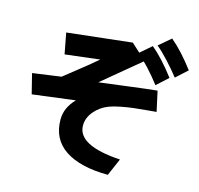

<svg xmlns="http://www.w3.org/2000/svg" viewBox="-130 -1040 1282 1234"><g transform="rotate(15 510.5 -423.5)"><path d="M52.7 -453.1 242.2 -479.5Q412.1 -613.3 454.1 -650.4L223.6 -623L197.3 -761.7L627.9 -809.6L731.4 -714.8L479.5 -505.9Q512.7 -509.8 656.2 -528.3Q799.8 -546.9 861.3 -552.7L890.6 -418.9Q879.9 -418 826.2 -413.1Q772.5 -408.2 739.3 -404.3Q706.1 -400.4 659.7 -391.6Q613.3 -382.8 583 -371.1Q529.3 -350.6 492.7 -307.1Q456.1 -263.7 456.1 -212.9Q456.1 -80.1 742.2 -62.5L692.4 52.7Q507.8 51.8 407.2 -15.1Q306.6 -82 306.6 -212.9Q306.6 -291 370.1 -356.4L85.9 -320.3ZM786.1 -833 865.2 -900.4Q938.5 -839.8 1021.5 -730.5L946.3 -662.1Q912.1 -706.1 866.2 -755.9Q820.3 -805.7 786.1 -833ZM679.7 -753.9 757.8 -821.3Q831.1 -760.7 914.1 -651.4L838.9 -583Q752.9 -694.3 679.7 -753.9Z"/></g></svg>

Font: Gothic A1 Black
Style: Regular
Weight: 900
Version: Version 2.50